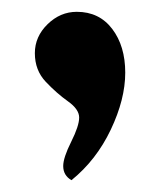

<svg xmlns="http://www.w3.org/2000/svg" viewBox="-20 -179 274 325"><path d="M39 -89Q39 -117 60.5 -138Q82 -159 110 -159Q148 -159 170 -130Q192 -101 192 -56Q192 -11 167.5 40.5Q143 92 101 126Q87 118 87 102Q87 88 100.5 61Q114 34 114 20Q114 6 95 -7.5Q76 -21 57.5 -40.5Q39 -60 39 -89Z"/></svg>

Font: Lobster Two
Style: Bold
Weight: 700
Designer: Pablo Impallari
Foundry: Pablo Impallari. www.impallari.com
Version: Version 1.006